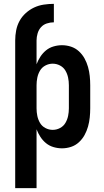

<svg xmlns="http://www.w3.org/2000/svg" viewBox="-20 -763 540 998"><path d="M59 -553Q59 -579 64 -605Q69 -631 81.5 -654Q94 -677 114 -695Q134 -713 157.5 -724Q181 -735 207.5 -739Q234 -743 260 -743V-647Q241 -647 223 -641Q205 -635 193 -621.5Q181 -608 175.5 -589.5Q170 -571 170 -553ZM59 215V-553H170V-429Q178 -450 190 -468.5Q202 -487 219 -501Q236 -515 258 -521.5Q280 -528 302 -528Q326 -528 349 -520.5Q372 -513 390 -496.5Q408 -480 419.5 -459Q431 -438 437.5 -415Q444 -392 446.5 -368Q449 -344 449 -320V-200Q449 -176 446.5 -152Q444 -128 437.5 -105Q431 -82 419.5 -61Q408 -40 390 -23.5Q372 -7 349 0.5Q326 8 302 8Q280 8 258 1.5Q236 -5 219 -19Q202 -33 190 -51.5Q178 -70 170 -91V215ZM254 -88Q274 -88 292 -97.5Q310 -107 320 -124Q330 -141 334 -160.5Q338 -180 338 -200V-320Q338 -340 334 -359.5Q330 -379 320 -396Q310 -413 292 -422.5Q274 -432 254 -432Q234 -432 216 -422.5Q198 -413 188 -396Q178 -379 174 -359.5Q170 -340 170 -320V-200Q170 -180 174 -160.5Q178 -141 188 -124Q198 -107 216 -97.5Q234 -88 254 -88Z"/></svg>

Font: Iosevka Term Curly
Style: Bold
Weight: 700
Designer: Belleve Invis
Foundry: Belleve Invis
Version: Version 32.3.0